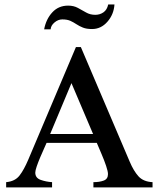

<svg xmlns="http://www.w3.org/2000/svg" viewBox="-20 -817 691 837"><path d="M645 0H387.2V-22.9Q413.6 -22.9 432.1 -29.8Q450.7 -36.6 450.7 -58.1Q450.7 -69.8 442.6 -93.8Q434.6 -117.7 422.9 -145Q411.1 -172.4 401.9 -194.3H183.1Q180.2 -187.5 172.4 -170.2Q164.6 -152.8 155.5 -131.6Q146.5 -110.4 140.1 -91.8Q133.8 -73.2 133.8 -64.5Q133.8 -41 157.7 -32.7Q181.6 -24.4 207 -22.9V0H6.8V-22.9Q45.4 -26.4 64.9 -51.5Q84.5 -76.7 103.5 -121.6L311 -611.8H332.5L545.4 -112.3Q562.5 -71.8 583.7 -48.3Q605 -24.9 645 -22.9ZM385.7 -232.9 291.5 -454.6 198.7 -232.9ZM479 -797.4Q476.1 -753.9 448.2 -722.2Q420.4 -690.4 381.3 -690.4Q356.9 -690.4 341.3 -696.8Q325.7 -703.1 313.2 -711.4Q300.8 -719.7 286.9 -726.1Q272.9 -732.4 251.5 -732.4Q233.4 -732.4 217.5 -719Q201.7 -705.6 200.7 -689H172.4Q180.7 -733.4 207.8 -762.9Q234.9 -792.5 276.9 -792.5Q301.3 -792.5 319.6 -782.5Q337.9 -772.5 355.5 -762.5Q373 -752.4 395.5 -752.4Q415.5 -752.4 431.2 -763.4Q446.8 -774.4 451.7 -797.4Z"/></svg>

Font: Scheherazade New Medium
Style: Regular
Weight: 500
Designer: SIL International
Foundry: SIL International
Version: Version 4.000